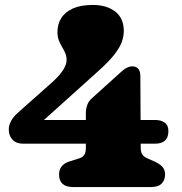

<svg xmlns="http://www.w3.org/2000/svg" viewBox="-20 -757 738 777"><path d="M327.5 -299Q327.5 -318 333.2 -332.8Q339 -347.5 350.5 -358L465.5 -462Q483 -478 494 -483.2Q505 -488.5 516 -488.5Q530.5 -488.5 539.2 -479Q548 -469.5 548 -448L549.5 -159.5Q549.5 -140 556.5 -131Q563.5 -122 575.5 -116.5L605 -103.5Q625.5 -94.5 636.8 -82.5Q648 -70.5 648 -51Q648 -27.5 634 -13.8Q620 0 590.5 0H276.5Q219 0 219 -51Q219 -90.5 262 -104L301.5 -116.5Q314.5 -120.5 321 -130.2Q327.5 -140 327.5 -159.5ZM190.5 -423.5Q220 -450 234.8 -472.8Q249.5 -495.5 249.5 -513.5Q249.5 -529.5 244 -542.2Q238.5 -555 231 -567.2Q223.5 -579.5 218 -594Q212.5 -608.5 212.5 -628Q212.5 -659.5 228.2 -684.2Q244 -709 275.8 -723Q307.5 -737 355.5 -737Q412 -737 446.5 -710Q481 -683 481 -631.5Q481 -612 473.8 -589.8Q466.5 -567.5 444.5 -538.5Q422.5 -509.5 378 -469.5L114 -232L96 -271.5H607.5Q631.5 -271.5 646.5 -260.8Q661.5 -250 661.5 -226.5Q661.5 -175.5 607 -175.5H73.5Q46 -175.5 30.8 -191.5Q15.5 -207.5 15.5 -233.5Q15.5 -248 23.8 -265.5Q32 -283 56.5 -304.5Z"/></svg>

Font: Fraunces SuperSoft Wonky
Style: Regular
Weight: 900
Version: Version 1.000;[b76b70a41]